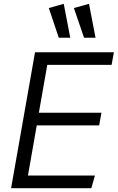

<svg xmlns="http://www.w3.org/2000/svg" viewBox="-20 -983 615 1003"><path d="M126 -66H476L457 0H38L163 -710H575L563 -644H227L183 -394H510L498 -328H172ZM419 -786 366 -941 445 -963 479 -786ZM287 -786 235 -941 313 -963 347 -786Z"/></svg>

Font: Livvic
Style: Italic
Weight: 400
Italic angle: -10°
Designer: Jacques Le Bailly, Baron von Fonthausen
Version: Version 1.001; ttfautohint (v1.8.2)